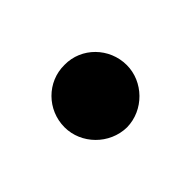

<svg xmlns="http://www.w3.org/2000/svg" viewBox="-48 -261 370 370"><g transform="rotate(45 136.5 -76.0)"><path d="M136.7 9.2C181.8 9.2 221.2 -28.8 221.9 -76C221.2 -122.5 181.8 -160.5 136.7 -160.5C89.5 -160.5 50.8 -122.5 51.5 -76C50.8 -28.8 89.5 9.2 136.7 9.2Z"/></g></svg>

Font: RED Number
Style: Bold
Weight: 700
Designer: RED UED
Foundry: rsms
Version: Version 1.003;FEAKit 1.0